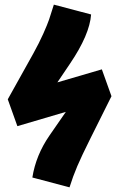

<svg xmlns="http://www.w3.org/2000/svg" viewBox="-20 -782 496 820"><path d="M210 -762.2 369.1 -720.2Q362.8 -633.8 278.8 -509.8L225.1 -430.2L415 -485.8L456.1 -371.1L366.2 -190.9Q328.6 -115.7 310.1 -72.3Q291.5 -28.8 276.9 18.1L118.2 -23.9Q133.3 -119.6 191.9 -204.1L261.2 -304.2L54.2 -243.2L13.2 -357.9L122.1 -553.2Q147 -598.1 164.6 -637.5Q182.1 -676.8 189.5 -698.2Q196.8 -719.7 210 -762.2Z"/></svg>

Font: Fira Sans Compressed Heavy
Style: Italic
Weight: 900
Width: 3
Italic angle: -8°
Designer: Carrois Corporate & Edenspiekermann AG
Foundry: Carrois Corporate GbR & Edenspiekermann AG
Version: Version 4.203;PS 004.203;hotconv 1.0.88;makeotf.lib2.5.64775